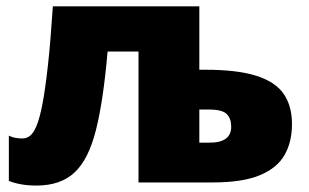

<svg xmlns="http://www.w3.org/2000/svg" viewBox="-20 -573 969 603"><path d="M606 -553.2V-354H624Q726.1 -354 785.9 -334.7Q845.7 -315.4 871.3 -277.6Q897 -239.7 897 -183.1Q897 -127.4 873.8 -86.4Q850.6 -45.4 796.1 -22.7Q741.7 0 647 0H415V-411.1H317.9Q304.7 -257.8 281.5 -165.3Q258.3 -72.8 214.4 -31.5Q170.4 9.8 94.2 9.8Q44.4 9.8 7.8 -4.9V-147Q17.6 -142.1 28.1 -140.1Q38.6 -138.2 50.8 -138.2Q63 -138.2 73.7 -146Q84.5 -153.8 94.5 -177.2Q104.5 -200.7 113.3 -246.3Q122.1 -292 130.4 -366.7Q138.7 -441.4 146 -553.2ZM636.2 -229H606V-125H638.2Q706.1 -125 706.1 -174.8Q706.1 -200.7 692.1 -214.8Q678.2 -229 636.2 -229Z"/></svg>

Font: Open Sans ExtraBold
Style: Regular
Weight: 800
Designer: Monotype Design Team
Foundry: Monotype Imaging Inc.
Version: Version 3.003; ttfautohint (v1.8.4)